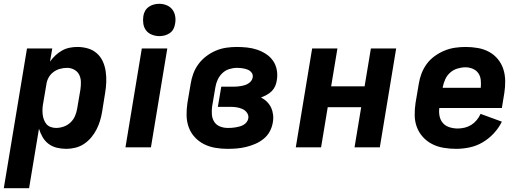

<svg xmlns="http://www.w3.org/2000/svg" viewBox="-33 -775 2753 1010"><path d="M-13 215 109 -520H242L230 -451Q243 -469 259 -484Q275 -499 294 -509.5Q313 -520 333.5 -524Q354 -528 374 -528Q403 -528 430 -520Q457 -512 477 -494Q497 -476 508 -451.5Q519 -427 523 -399.5Q527 -372 526 -343.5Q525 -315 520 -286L504 -186Q500 -162 493 -139Q486 -116 474.5 -93.5Q463 -71 446.5 -51.5Q430 -32 409 -18Q388 -4 363.5 2Q339 8 316 8Q290 8 265.5 2Q241 -4 222 -18.5Q203 -33 191 -54Q179 -75 172 -98L120 215ZM262 -102Q282 -102 302 -109Q322 -116 337.5 -130.5Q353 -145 361.5 -164.5Q370 -184 373 -204L390 -304Q393 -324 392.5 -344.5Q392 -365 383.5 -382Q375 -399 357.5 -408.5Q340 -418 320 -418Q302 -418 283 -413Q264 -408 248 -396Q232 -384 222.5 -366.5Q213 -349 211 -331L194 -231Q191 -216 190.5 -201.5Q190 -187 191.5 -173Q193 -159 198 -145.5Q203 -132 211.5 -122Q220 -112 233.5 -107Q247 -102 262 -102Z M627 0 713 -520H847L761 0ZM805 -585Q785 -585 766 -592.5Q747 -600 735.5 -615Q724 -630 721 -650Q718 -670 721 -690Q723 -705 730.5 -718Q738 -731 750.5 -739.5Q763 -748 777 -751.5Q791 -755 805 -755Q825 -755 843.5 -747.5Q862 -740 873.5 -725Q885 -710 888.5 -690Q892 -670 888 -650Q886 -635 879 -622Q872 -609 859.5 -600.5Q847 -592 833 -588.5Q819 -585 805 -585Z M1164 8Q1131 8 1099 2.5Q1067 -3 1039.5 -17Q1012 -31 991 -54Q970 -77 959.5 -106.5Q949 -136 948.5 -168.5Q948 -201 953 -234L970 -334Q974 -361 984 -388Q994 -415 1011.5 -438.5Q1029 -462 1053 -480Q1077 -498 1103.5 -509Q1130 -520 1157.5 -524Q1185 -528 1212 -528Q1240 -528 1267.5 -525Q1295 -522 1320 -513.5Q1345 -505 1367 -490.5Q1389 -476 1403.5 -455Q1418 -434 1423 -407Q1428 -380 1423 -352Q1421 -337 1414.5 -322Q1408 -307 1396.5 -295.5Q1385 -284 1370 -276Q1355 -268 1340 -262Q1358 -253 1371.5 -239.5Q1385 -226 1393 -209Q1401 -192 1403.5 -171.5Q1406 -151 1402 -130Q1398 -106 1386 -83.5Q1374 -61 1353.5 -44.5Q1333 -28 1309.5 -18Q1286 -8 1261.5 -2Q1237 4 1212.5 6Q1188 8 1164 8ZM1165 -102Q1175 -102 1185.5 -102.5Q1196 -103 1206 -105Q1216 -107 1226.5 -109.5Q1237 -112 1247 -117.5Q1257 -123 1264 -132Q1271 -141 1273 -151Q1276 -168 1266.5 -181.5Q1257 -195 1242.5 -201.5Q1228 -208 1212 -210.5Q1196 -213 1179 -213H1113L1131 -319H1197Q1207 -319 1216.5 -320Q1226 -321 1235.5 -322.5Q1245 -324 1254.5 -327Q1264 -330 1273 -335.5Q1282 -341 1288.5 -349.5Q1295 -358 1296 -367Q1299 -382 1290.5 -393Q1282 -404 1269 -409Q1256 -414 1241.5 -416Q1227 -418 1213 -418Q1193 -418 1172.5 -411.5Q1152 -405 1136.5 -390Q1121 -375 1112 -355.5Q1103 -336 1100 -316L1083 -216Q1080 -195 1081.5 -173.5Q1083 -152 1093.5 -135Q1104 -118 1123.5 -110Q1143 -102 1165 -102Z M1523 0 1609 -520H1742L1709 -321H1885L1918 -520H2051L1965 0H1832L1867 -211H1691L1656 0Z M2366 8Q2333 8 2300.5 2.5Q2268 -3 2240.5 -17Q2213 -31 2192 -54Q2171 -77 2160 -106Q2149 -135 2148.5 -168Q2148 -201 2153 -234L2170 -334Q2174 -361 2184.5 -388.5Q2195 -416 2212.5 -439.5Q2230 -463 2254.5 -480.5Q2279 -498 2306 -509Q2333 -520 2361 -524Q2389 -528 2416 -528Q2449 -528 2480.5 -522.5Q2512 -517 2539 -502.5Q2566 -488 2585.5 -464.5Q2605 -441 2614.5 -412Q2624 -383 2624.5 -350.5Q2625 -318 2620 -286L2607 -207H2278Q2275 -184 2279.5 -163Q2284 -142 2297.5 -127Q2311 -112 2332 -105.5Q2353 -99 2375 -99Q2393 -99 2411.5 -103.5Q2430 -108 2446 -118Q2462 -128 2474.5 -143Q2487 -158 2495 -176L2607 -135Q2591 -102 2564.5 -73.5Q2538 -45 2505.5 -26Q2473 -7 2437 0.5Q2401 8 2366 8ZM2296 -313H2496Q2498 -334 2496 -354Q2494 -374 2483.5 -389.5Q2473 -405 2454.5 -413Q2436 -421 2416 -421Q2395 -421 2373.5 -414.5Q2352 -408 2335 -393Q2318 -378 2309 -357.5Q2300 -337 2296 -317Z"/></svg>

Font: Iosevka Aile Extrabold
Style: Italic
Weight: 800
Italic angle: -9°
Designer: Belleve Invis
Foundry: Belleve Invis
Version: Version 31.1.0; ttfautohint (v1.8.4)